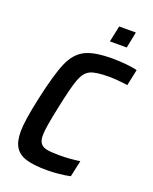

<svg xmlns="http://www.w3.org/2000/svg" viewBox="-161 -964 847 1061"><g transform="rotate(20 262.5 -433.5)"><path d="M39 -144Q39 -207 69 -344Q103 -500 133.5 -570.5Q164 -641 217.5 -668.5Q271 -696 377 -696Q417 -696 459 -692Q501 -688 525 -681L505 -586Q439 -595 394 -595Q318 -595 285.5 -580Q253 -565 234.5 -517Q216 -469 190 -344Q161 -209 161 -167Q161 -135 173 -119Q185 -103 211 -98Q237 -93 287 -93Q347 -93 405 -102L384 -6Q359 0 320 4Q281 8 249 8Q171 8 126 -5.5Q81 -19 60 -52Q39 -85 39 -144ZM332 -780 352 -875H450L431 -780Z"/></g></svg>

Font: Saira Semi Condensed Medium
Style: Italic
Weight: 500
Width: 4
Italic angle: -12°
Designer: Hector Gatti with collaboration of the Omnibus-Type team
Foundry: Omnibus-Type
Version: Version 1.001; ttfautohint (v1.8)